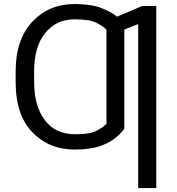

<svg xmlns="http://www.w3.org/2000/svg" viewBox="-20 -741 889 964"><path d="M354.5 9.8Q226.1 9.8 142.3 -77.1Q58.6 -164.1 58.6 -328.1V-382.8Q58.6 -542 141.8 -631.3Q225.1 -720.7 354.5 -720.7Q437.5 -720.7 488.3 -700.9Q539.1 -681.2 567.4 -657.2L693.8 -710.9H764.6V203.1H673.8V-620.1L604 -592.8V-94.2Q590.8 -75.2 562.7 -50.8Q534.7 -26.4 484.6 -8.3Q434.6 9.8 354.5 9.8ZM354.5 -644Q262.7 -644 207 -575.4Q151.4 -506.8 151.4 -382.8V-328.1Q151.4 -210.9 204.1 -138.9Q256.8 -66.9 358.4 -66.9Q432.6 -66.9 466.3 -85.2Q500 -103.5 514.6 -119.6V-591.3Q500 -607.4 465.8 -625.7Q431.6 -644 354.5 -644Z"/></svg>

Font: LXGW WenKai Screen R
Style: Regular
Weight: 400
Designer: Fontworks Inc.
Version: Version 1.235;May 31, 2022